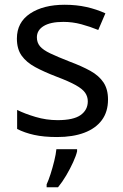

<svg xmlns="http://www.w3.org/2000/svg" viewBox="-20 -632 519 807"><path d="M434 -214Q434 -162 408 -127Q382 -92 334 -74Q286 -56 220 -56Q164 -56 123.5 -65Q83 -74 52 -90V-170Q84 -154 129.5 -140.5Q175 -127 222 -127Q289 -127 319 -148.5Q349 -170 349 -206Q349 -226 338 -242Q327 -258 298.5 -274Q270 -290 217 -310Q165 -330 128 -350Q91 -370 71 -398Q51 -426 51 -470Q51 -538 106.5 -575Q162 -612 252 -612Q301 -612 343.5 -602.5Q386 -593 423 -576L393 -506Q359 -520 322 -530Q285 -540 246 -540Q192 -540 163.5 -522.5Q135 -505 135 -475Q135 -453 148 -437.5Q161 -422 191.5 -407.5Q222 -393 273 -373Q324 -354 360 -334Q396 -314 415 -285.5Q434 -257 434 -214ZM304 4Q300 22 287.5 49.5Q275 77 258.5 105Q242 133 224 155H176V143Q184 126 192.5 99.5Q201 73 208 44.5Q215 16 217 -5H304Z"/></svg>

Font: Noto Sans Malayalam UI
Style: Regular
Weight: 400
Designer: Jelle Bosma - Monotype Design Team
Foundry: Monotype Imaging Inc.
Version: Version 2.104